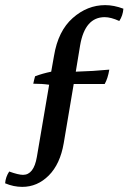

<svg xmlns="http://www.w3.org/2000/svg" viewBox="-81 -537 525 750"><path d="M330 -517Q364 -517 401 -503Q399 -476 385 -455Q352 -470 328 -470Q251 -470 232 -360L215 -257Q284 -259 346 -265Q340 -230 328 -209H207L168 22Q154 104 109.5 148.5Q65 193 6 193Q-28 193 -61 179Q-59 154 -45 133Q-9 146 9 146Q51 146 63 76L111 -206Q84 -210 49 -210Q52 -225 56 -239Q85 -250 119 -257L130 -319Q146 -416 203 -466.5Q260 -517 330 -517Z"/></svg>

Font: Halant Medium
Style: Regular
Weight: 500
Designer: Hitesh Malaviya (Devanagari), Satya Rajpurohit (Latin)
Foundry: Indian Type Foundry
Version: Version 1.101;PS 1.0;hotconv 1.0.78;makeotf.lib2.5.61930; tt